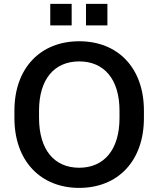

<svg xmlns="http://www.w3.org/2000/svg" viewBox="-20 -937 798 968"><path d="M379.4 10.3C573.2 10.3 705.6 -124 705.6 -341.8V-378.9C705.6 -595.2 574.2 -729 379.4 -729C184.6 -729 52.7 -594.7 52.7 -378.9V-341.8C52.7 -125 185.1 10.3 379.4 10.3ZM379.4 -91.3C253.9 -91.3 177.2 -181.6 176.8 -341.8V-378.9C176.8 -538.1 253.9 -627.4 379.4 -627.4C504.9 -627.4 582.5 -537.6 582.5 -378.9V-341.8C582.5 -182.1 504.4 -91.3 379.4 -91.3ZM521.5 -809.1V-917.5H413.6V-809.1ZM341.3 -809.1V-917.5H233.4V-809.1Z"/></svg>

Font: Winston Medium
Style: Regular
Weight: 500
Designer: Vernon Adams, Kim Jin-seong, David Berlow, Cristiano Sobral
Foundry: The Winston Project Authors
Version: Version 3.004